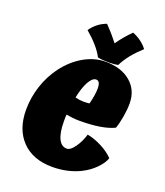

<svg xmlns="http://www.w3.org/2000/svg" viewBox="-141 -846 827 962"><g transform="rotate(20 272.5 -364.5)"><path d="M242 -346Q254 -343 265.5 -341.5Q277 -340 285 -340Q293 -340 303.5 -340.5Q314 -341 318 -342Q324 -366 327.5 -387Q331 -408 331 -425Q331 -446 325.5 -456Q320 -466 309 -466Q289 -466 271 -433.5Q253 -401 242 -346ZM363 -192Q401 -185 440.5 -164.5Q480 -144 505 -118Q497 -92 468 -62Q439 -32 399 -12Q367 4 329.5 12.5Q292 21 251 21Q147 21 88.5 -39.5Q30 -100 30 -204Q30 -269 50.5 -331.5Q71 -394 109 -445Q152 -502 208 -534Q264 -566 323 -566Q407 -566 457 -523.5Q507 -481 507 -410Q507 -378 500.5 -339.5Q494 -301 484 -273Q453 -258 407.5 -250.5Q362 -243 299 -243Q281 -243 263.5 -245Q246 -247 229 -250Q228 -244 228 -236.5Q228 -229 228 -214Q228 -154 243.5 -122Q259 -90 288 -90Q307 -90 329 -121Q351 -152 363 -192ZM183 -684Q198 -706 218.5 -722Q239 -738 264 -747Q289 -721 303.5 -704Q318 -687 333 -668Q349 -691 365.5 -710.5Q382 -730 402 -750Q426 -741 447 -725.5Q468 -710 482 -691Q449 -661 426 -632.5Q403 -604 387 -572Q377 -570 365.5 -569Q354 -568 341 -568Q323 -568 309 -569Q295 -570 279 -573Q265 -600 241 -627.5Q217 -655 183 -684Z"/></g></svg>

Font: Atma
Style: Bold
Weight: 700
Designer: Gregori Vincens, Jeremie Hornus, Riccardo Olocco, Yoann Minet.
Foundry: black foundry
Version: Version 1.102;PS 1.100;hotconv 1.0.86;makeotf.lib2.5.63406